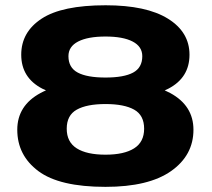

<svg xmlns="http://www.w3.org/2000/svg" viewBox="-20 -701 804 728"><path d="M380 7.5Q543.5 7.5 628.5 -52.2Q713.5 -112 713.5 -209Q713.5 -300.5 625.5 -348.2Q537.5 -396 380 -396Q222.5 -396 134 -348.5Q45.5 -301 45.5 -209Q45.5 -112 125.5 -52.2Q205.5 7.5 380 7.5ZM380 -114.5Q309 -114.5 271 -138.5Q233 -162.5 233 -213Q233 -264 271 -285.2Q309 -306.5 380 -306.5Q451 -306.5 488.8 -285.2Q526.5 -264 526.5 -213Q526.5 -162.5 488.5 -138.5Q450.5 -114.5 380 -114.5ZM380 -323Q538.5 -323 618.5 -364.8Q698.5 -406.5 698.5 -493.5Q698.5 -579.5 616.8 -630.2Q535 -681 380.5 -681Q215 -681 137.8 -630.2Q60.5 -579.5 60.5 -493.5Q60.5 -406 141 -364.5Q221.5 -323 380 -323ZM380 -407Q310 -407 274.8 -425.8Q239.5 -444.5 239.5 -488Q239.5 -524.5 276.2 -543.5Q313 -562.5 380 -562.5Q446.5 -562.5 483 -543.5Q519.5 -524.5 519.5 -488Q519.5 -444.5 484.8 -425.8Q450 -407 380 -407Z"/></svg>

Font: Anybody Expanded
Style: Bold
Weight: 700
Width: 7
Designer: Tyler Finck
Foundry: Etcetera Type Company
Version: Version 1.113;gftools[0.9.25]